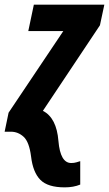

<svg xmlns="http://www.w3.org/2000/svg" viewBox="-61 -568 470 828"><path d="M285 228V127Q278 129 268.5 132Q259 135 246 135Q199 135 191 40Q183 -60 124 -90L370 -459L389 -548H85L61 -434H212L-24 -82L-41 0H-14Q17 0 41 22Q65 44 73 107Q81 175 113 207.5Q145 240 218 240Q256 240 285 228Z"/></svg>

Font: Noto Sans UI Condensed ExtraBold
Style: Italic
Weight: 800
Width: 3
Designer: Monotype Design Team
Foundry: Monotype Imaging Inc.
Version: 1.001